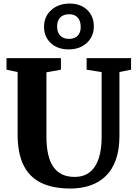

<svg xmlns="http://www.w3.org/2000/svg" viewBox="-20 -1078 784 1106"><path d="M386 8Q284.5 8 217 -24.8Q149.5 -57.5 115.5 -126.5Q81.5 -195.5 81.5 -304.5V-663L17.5 -676.5V-743H331V-676.5L247.5 -661.5V-291Q247.5 -233.5 257.2 -190Q267 -146.5 287.2 -117.2Q307.5 -88 337.8 -73.5Q368 -59 409 -59Q464.5 -59 499 -87.8Q533.5 -116.5 549.5 -168Q565.5 -219.5 565.5 -288V-662.5L479 -676.5V-743H735V-676.5L668 -663V-296.5Q668 -215 647.2 -157.2Q626.5 -99.5 588.2 -63Q550 -26.5 498.5 -9.2Q447 8 386 8ZM375 -793.5Q311.5 -793.5 272.2 -830.2Q233 -867 233.5 -926Q235 -984.5 276.2 -1021Q317.5 -1057.5 382 -1057.5Q444.5 -1057.5 482.8 -1020.5Q521 -983.5 520.5 -925Q520 -867 479.5 -830.2Q439 -793.5 375 -793.5ZM377.5 -854Q409.5 -854 427.2 -872Q445 -890 445 -922.5Q445 -957.5 427.5 -976.8Q410 -996 378 -996Q345.5 -996 327.2 -977.5Q309 -959 309 -926Q309 -891.5 327 -872.8Q345 -854 377.5 -854Z"/></svg>

Font: Merriweather Light 18pt ExtraBold
Style: Regular
Weight: 800
Version: Version 2.100